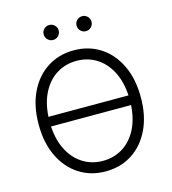

<svg xmlns="http://www.w3.org/2000/svg" viewBox="-132 -1028 1023 1145"><g transform="rotate(-15 379.5 -455.5)"><path d="M379.9 9.8Q287.6 9.8 216.3 -36.1Q145 -82 104.5 -165.8Q64 -249.5 64 -363.3Q64 -477.5 104.5 -561.5Q145 -645.5 216.3 -691.4Q287.6 -737.3 379.9 -737.3Q471.7 -737.3 543 -691.4Q614.3 -645.5 654.5 -561.5Q694.8 -477.5 694.8 -363.3Q694.8 -249.5 654.5 -165.8Q614.3 -82 543 -36.1Q471.7 9.8 379.9 9.8ZM132.3 -393.1H626.5Q621.1 -481.4 587.9 -543.9Q554.7 -606.4 500.7 -639.4Q446.8 -672.4 379.9 -672.4Q312.5 -672.4 258.3 -639.4Q204.1 -606.4 170.9 -543.9Q137.7 -481.4 132.3 -393.1ZM379.9 -55.2Q446.8 -55.2 500.7 -88.1Q554.7 -121.1 587.9 -183.6Q621.1 -246.1 626.5 -333.5H132.3Q137.7 -246.1 170.9 -183.8Q204.1 -121.6 258.1 -88.4Q312 -55.2 379.9 -55.2ZM278.3 -828.6Q259.3 -828.6 245.6 -842.3Q231.9 -856 231.9 -875Q231.9 -894 245.6 -907.5Q259.3 -920.9 278.3 -920.9Q297.4 -920.9 311 -907.5Q324.7 -894 324.7 -875Q324.7 -856 311 -842.3Q297.4 -828.6 278.3 -828.6ZM481.4 -828.6Q461.9 -828.6 448.5 -842.3Q435.1 -856 435.1 -875Q435.1 -894 448.5 -907.5Q461.9 -920.9 481.4 -920.9Q500.5 -920.9 513.9 -907.5Q527.3 -894 527.3 -875Q527.3 -856 513.9 -842.3Q500.5 -828.6 481.4 -828.6Z"/></g></svg>

Font: Inter Light
Style: Regular
Weight: 300
Designer: Rasmus Andersson
Foundry: rsms
Version: Version 4.000;git-a52131595